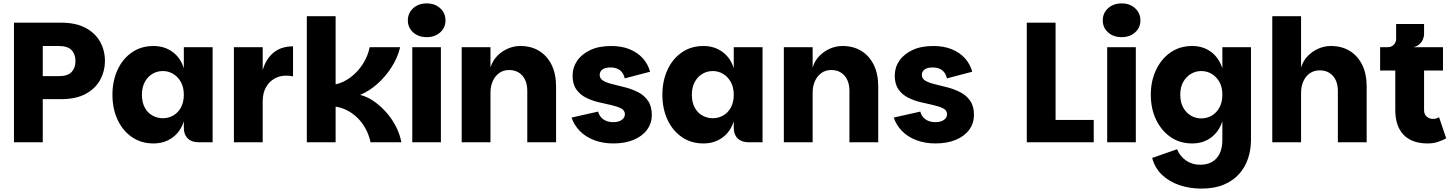

<svg xmlns="http://www.w3.org/2000/svg" viewBox="-20 -835 8542 1127"><path d="M62 0V-702H338Q424 -702 481 -672Q538 -642 567 -591Q596 -540 596 -476Q596 -419 569 -368Q542 -317 485 -285Q428 -253 338 -253H231V0ZM231 -388H325Q377 -388 400 -412Q423 -436 423 -476Q423 -517 400 -541Q377 -565 325 -565H231Z M881 7Q808 7 753.5 -31Q699 -69 669.5 -133.5Q640 -198 640 -279Q640 -359 669.5 -424Q699 -489 753.5 -527Q808 -565 881 -565Q945 -565 992.5 -530.5Q1040 -496 1059 -434V-558H1228V0H1145Q1105 0 1082 -22.5Q1059 -45 1059 -85V-123Q1040 -62 992.5 -27.5Q945 7 881 7ZM936 -141Q969 -141 997 -157Q1025 -173 1042 -204Q1059 -235 1059 -279Q1059 -322 1042 -353Q1025 -384 997 -401Q969 -418 936 -418Q902 -418 874 -401Q846 -384 829.5 -353Q813 -322 813 -279Q813 -235 829.5 -204Q846 -173 874.5 -157Q903 -141 936 -141Z M1353 0V-558H1522V0ZM1496 -240 1522 -423Q1540 -488 1585 -525.5Q1630 -563 1700 -563V-387Q1689 -389 1679 -390Q1669 -391 1659 -391Q1622 -391 1591 -373.5Q1560 -356 1541 -322.5Q1522 -289 1522 -240Z M1781 0V-740H1950V-340Q1996 -350 2037.5 -381Q2079 -412 2109 -458Q2139 -504 2150 -558H2329Q2314 -496 2278 -440Q2242 -384 2194.5 -342Q2147 -300 2094 -278Q2135 -268 2174 -241Q2213 -214 2246.5 -176.5Q2280 -139 2303.5 -93.5Q2327 -48 2336 0H2155Q2146 -43 2126 -79.5Q2106 -116 2078.5 -143Q2051 -170 2018 -187Q1985 -204 1950 -209V0Z M2400 0V-558H2568V0ZM2485 -617Q2436 -617 2405 -645Q2374 -673 2374 -715Q2374 -758 2405 -786.5Q2436 -815 2485 -815Q2533 -815 2564 -786.5Q2595 -758 2595 -715Q2595 -673 2564 -645Q2533 -617 2485 -617Z M2690 0V-558H2859V-439Q2871 -478 2898 -506Q2925 -534 2960.5 -549.5Q2996 -565 3034 -565Q3098 -565 3145 -536Q3192 -507 3218 -454Q3244 -401 3244 -328V0H3075V-301Q3075 -358 3046 -391Q3017 -424 2968 -424Q2935 -424 2910.5 -406.5Q2886 -389 2872.5 -359Q2859 -329 2859 -291V0Z M3580 7Q3519 7 3468.5 -12Q3418 -31 3384 -65.5Q3350 -100 3335 -145L3491 -180Q3498 -151 3521.5 -134.5Q3545 -118 3579 -118Q3612 -118 3630 -131.5Q3648 -145 3648 -164Q3648 -187 3626 -198.5Q3604 -210 3568.5 -218Q3533 -226 3494 -235Q3455 -244 3420 -261.5Q3385 -279 3363 -310Q3341 -341 3341 -391Q3341 -439 3367.5 -478Q3394 -517 3444.5 -541Q3495 -565 3568 -565Q3629 -565 3675.5 -546Q3722 -527 3752.5 -493.5Q3783 -460 3796 -414L3647 -375Q3641 -405 3620 -422Q3599 -439 3564 -439Q3532 -439 3516 -427Q3500 -415 3500 -395Q3500 -373 3522 -360.5Q3544 -348 3579 -340Q3614 -332 3653 -321.5Q3692 -311 3727 -293Q3762 -275 3784 -243Q3806 -211 3806 -160Q3806 -112 3778.5 -74Q3751 -36 3700 -14.5Q3649 7 3580 7Z M4109 7Q4036 7 3981.5 -31Q3927 -69 3897.5 -133.5Q3868 -198 3868 -279Q3868 -359 3897.5 -424Q3927 -489 3981.5 -527Q4036 -565 4109 -565Q4173 -565 4220.5 -530.5Q4268 -496 4287 -434V-558H4456V0H4373Q4333 0 4310 -22.5Q4287 -45 4287 -85V-123Q4268 -62 4220.5 -27.5Q4173 7 4109 7ZM4164 -141Q4197 -141 4225 -157Q4253 -173 4270 -204Q4287 -235 4287 -279Q4287 -322 4270 -353Q4253 -384 4225 -401Q4197 -418 4164 -418Q4130 -418 4102 -401Q4074 -384 4057.5 -353Q4041 -322 4041 -279Q4041 -235 4057.5 -204Q4074 -173 4102.5 -157Q4131 -141 4164 -141Z M4581 0V-558H4750V-439Q4762 -478 4789 -506Q4816 -534 4851.5 -549.5Q4887 -565 4925 -565Q4989 -565 5036 -536Q5083 -507 5109 -454Q5135 -401 5135 -328V0H4966V-301Q4966 -358 4937 -391Q4908 -424 4859 -424Q4826 -424 4801.5 -406.5Q4777 -389 4763.5 -359Q4750 -329 4750 -291V0Z M5471 7Q5410 7 5359.5 -12Q5309 -31 5275 -65.5Q5241 -100 5226 -145L5382 -180Q5389 -151 5412.5 -134.5Q5436 -118 5470 -118Q5503 -118 5521 -131.5Q5539 -145 5539 -164Q5539 -187 5517 -198.5Q5495 -210 5459.5 -218Q5424 -226 5385 -235Q5346 -244 5311 -261.5Q5276 -279 5254 -310Q5232 -341 5232 -391Q5232 -439 5258.5 -478Q5285 -517 5335.5 -541Q5386 -565 5459 -565Q5520 -565 5566.5 -546Q5613 -527 5643.5 -493.5Q5674 -460 5687 -414L5538 -375Q5532 -405 5511 -422Q5490 -439 5455 -439Q5423 -439 5407 -427Q5391 -415 5391 -395Q5391 -373 5413 -360.5Q5435 -348 5470 -340Q5505 -332 5544 -321.5Q5583 -311 5618 -293Q5653 -275 5675 -243Q5697 -211 5697 -160Q5697 -112 5669.5 -74Q5642 -36 5591 -14.5Q5540 7 5471 7Z M6176 -702V-131H6400V0H6007V-702Z M6479 0V-558H6647V0ZM6564 -617Q6515 -617 6484 -645Q6453 -673 6453 -715Q6453 -758 6484 -786.5Q6515 -815 6564 -815Q6612 -815 6643 -786.5Q6674 -758 6674 -715Q6674 -673 6643 -645Q6612 -617 6564 -617Z M7031 272Q6964 272 6904 252Q6844 232 6801.5 192Q6759 152 6743 92L6889 41Q6906 82 6941.5 107Q6977 132 7025 132Q7067 132 7096 114.5Q7125 97 7140 64.5Q7155 32 7155 -13V-123Q7135 -62 7088.5 -27.5Q7042 7 6978 7Q6905 7 6850.5 -31Q6796 -69 6765.5 -133.5Q6735 -198 6735 -279Q6735 -359 6765.5 -424Q6796 -489 6850.5 -527Q6905 -565 6978 -565Q7042 -565 7088.5 -530.5Q7135 -496 7155 -434V-558H7323V-13Q7323 43 7306 94.5Q7289 146 7253.5 186Q7218 226 7163 249Q7108 272 7031 272ZM7031 -140Q7065 -140 7093 -156.5Q7121 -173 7138 -204Q7155 -235 7155 -279Q7155 -323 7138 -353.5Q7121 -384 7093 -401Q7065 -418 7031 -418Q6998 -418 6970 -401Q6942 -384 6925 -353.5Q6908 -323 6908 -279Q6908 -235 6925 -204Q6942 -173 6970 -156.5Q6998 -140 7031 -140Z M7448 0V-740H7617V-439Q7629 -478 7656 -506Q7683 -534 7718.5 -549.5Q7754 -565 7792 -565Q7856 -565 7903 -536Q7950 -507 7976 -454Q8002 -401 8002 -328V0H7833V-300Q7833 -357 7804 -389.5Q7775 -422 7726 -422Q7693 -422 7668.5 -405Q7644 -388 7630.5 -358Q7617 -328 7617 -290V0Z M8360 7Q8268 7 8219 -43.5Q8170 -94 8170 -190V-421H8081V-558H8450V-421H8339V-188Q8339 -164 8354.5 -150.5Q8370 -137 8392 -137Q8402 -137 8410.5 -139.5Q8419 -142 8427 -147L8469 -23Q8445 -10 8418.5 -1.5Q8392 7 8360 7ZM8125 -513V-558Q8147 -558 8161 -572Q8175 -586 8175 -608V-694H8339V-634Q8339 -620 8332 -603.5Q8325 -587 8310.5 -574.5Q8296 -562 8276 -558Z"/></svg>

Font: Parkinsans Light
Style: Bold
Weight: 700
Version: Version 1.000